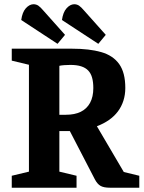

<svg xmlns="http://www.w3.org/2000/svg" viewBox="-20 -875 669 895"><path d="M248.2 -670.7 79 -781.7Q83.8 -817.6 100 -836Q116.3 -854.5 135.3 -855.3Q148.7 -855.3 158.7 -848.6Q168.7 -841.9 183.9 -823.8L283.1 -712.6ZM438.3 -670.7 268.8 -781.7Q273.7 -817.6 290 -836Q306.3 -854.5 325.4 -855.3Q338.6 -855.3 348.6 -848.6Q358.6 -841.9 373.8 -823.8L473 -712.6ZM34.8 0V-55.7L114.9 -74.9V-573.1L34.8 -592.3V-648H316.8Q396.5 -648 451.7 -632.2Q506.9 -616.4 535.5 -576.5Q564.1 -536.6 564.1 -464.9Q564.1 -432.8 555.1 -405.2Q546.2 -377.6 529.4 -355.3Q512.6 -333 487.9 -315.7Q463.2 -298.5 431.7 -286.5L557.1 -73.2L629.3 -55.7V0H492.6Q463.7 0 448.8 -8.5Q433.8 -16.9 422.1 -39.2L305.6 -264H256.7V-74.9L336.8 -55.7V0ZM256.7 -340H287Q327.9 -340 356.3 -353.8Q384.6 -367.7 399.8 -395.6Q415 -423.5 415 -464.7Q415 -492.4 409.3 -512.8Q403.7 -533.1 391.2 -546.2Q378.7 -559.3 358.4 -565.8Q338.2 -572.4 307.9 -572.4Q292.9 -572.4 279 -571.3Q265.1 -570.2 256.7 -568.2Z"/></svg>

Font: Faustina Light
Style: Regular
Weight: 300
Designer: Alfonso Garcia
Foundry: http://www.omnibus-type.com
Version: Version 1.200